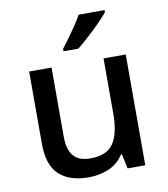

<svg xmlns="http://www.w3.org/2000/svg" viewBox="-86 -838 803 920"><g transform="rotate(-10 315.5 -378.0)"><path d="M548 -539V0H462L447 -71H442Q416 -29 370 -9.5Q324 10 272 10Q178 10 128 -37Q78 -84 78 -187V-539H187V-203Q187 -141 213 -109.5Q239 -78 295 -78Q377 -78 408.5 -127Q440 -176 440 -268V-539ZM485 -756Q474 -742 455 -722Q436 -702 413.5 -680.5Q391 -659 369 -639.5Q347 -620 329 -606H257V-618Q272 -637 291 -663Q310 -689 328.5 -716.5Q347 -744 359 -766H485Z"/></g></svg>

Font: Noto Sans Kawi Medium
Style: Regular
Weight: 500
Designer: Fadhl Haqq
Version: Version 1.000